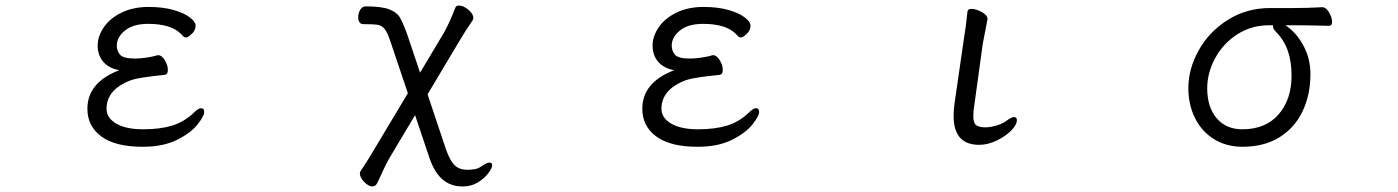

<svg xmlns="http://www.w3.org/2000/svg" viewBox="-20 -511 5040 692"><path d="M585 -259Q585 -242 572 -241Q482 -232 455 -223Q364 -190 364 -119Q364 -86 399 -65.5Q434 -45 496 -45Q557 -45 601 -58.5Q645 -72 681 -107Q695 -121 705 -121Q716 -121 716 -107Q716 -93 692 -62.5Q668 -32 618 -7Q568 18 494 18Q396 18 345.5 -19Q295 -56 295 -119Q295 -214 410 -258Q372 -265 352 -288.5Q332 -312 332 -347Q332 -380 354 -412.5Q376 -445 418 -465.5Q460 -486 516 -486Q567 -486 605.5 -475Q644 -464 664.5 -448Q685 -432 685 -419Q685 -400 669 -387Q658 -376 650 -376Q645 -376 640.5 -380Q636 -384 632 -389Q596 -425 514 -425Q460 -425 430.5 -401Q401 -377 401 -347Q401 -327 413 -313.5Q425 -300 467 -300Q486 -300 509 -303.5Q532 -307 548 -312H551Q563 -312 574 -294Q585 -276 585 -259Z M1528 59 1476 -96 1384 58Q1369 84 1340 148Q1334 161 1322 161Q1308 161 1292.5 144.5Q1277 128 1277 114Q1277 108 1280 105Q1306 67 1332 22L1450 -175L1385 -368Q1375 -396 1365.5 -407.5Q1356 -419 1341.5 -421.5Q1327 -424 1290 -424Q1280 -424 1275.5 -431Q1271 -438 1271 -449Q1271 -464 1278.5 -476Q1286 -488 1298 -488Q1355 -488 1382.5 -477.5Q1410 -467 1421 -448.5Q1432 -430 1448 -386L1494 -249L1580 -393Q1603 -435 1621 -483Q1624 -491 1634 -491Q1650 -491 1668 -476Q1686 -461 1686 -446Q1686 -442 1683 -437Q1656 -398 1638 -367L1521 -171L1588 29Q1602 68 1618 84Q1634 100 1661 101Q1679 101 1692 98.5Q1705 96 1714 89Q1717 88 1719 86Q1721 84 1724 83Q1736 75 1744 75Q1754 75 1754 85Q1754 94 1740.5 112.5Q1727 131 1703 146Q1679 161 1649 161H1646Q1606 161 1576.5 137Q1547 113 1528 59Z M2585 -259Q2585 -242 2572 -241Q2482 -232 2455 -223Q2364 -190 2364 -119Q2364 -86 2399 -65.5Q2434 -45 2496 -45Q2557 -45 2601 -58.5Q2645 -72 2681 -107Q2695 -121 2705 -121Q2716 -121 2716 -107Q2716 -93 2692 -62.5Q2668 -32 2618 -7Q2568 18 2494 18Q2396 18 2345.5 -19Q2295 -56 2295 -119Q2295 -214 2410 -258Q2372 -265 2352 -288.5Q2332 -312 2332 -347Q2332 -380 2354 -412.5Q2376 -445 2418 -465.5Q2460 -486 2516 -486Q2567 -486 2605.5 -475Q2644 -464 2664.5 -448Q2685 -432 2685 -419Q2685 -400 2669 -387Q2658 -376 2650 -376Q2645 -376 2640.5 -380Q2636 -384 2632 -389Q2596 -425 2514 -425Q2460 -425 2430.5 -401Q2401 -377 2401 -347Q2401 -327 2413 -313.5Q2425 -300 2467 -300Q2486 -300 2509 -303.5Q2532 -307 2548 -312H2551Q2563 -312 2574 -294Q2585 -276 2585 -259Z M3467 -470Q3469 -479 3481 -479Q3498 -479 3518.5 -467.5Q3539 -456 3539 -444V-441L3522 -353L3492 -135Q3488 -111 3488 -93Q3488 -66 3499.5 -59Q3511 -52 3530 -52Q3549 -52 3571 -58.5Q3593 -65 3608 -76Q3625 -89 3635 -89Q3645 -89 3645 -78Q3645 -61 3624 -40Q3603 -19 3571.5 -4Q3540 11 3509 11Q3417 11 3417 -93Q3417 -119 3421 -143L3453 -364Q3462 -418 3467 -470Z M4781 -432Q4781 -418 4770 -418Q4682 -420 4644 -420H4613Q4652 -394 4677.5 -347Q4703 -300 4703 -244Q4703 -169 4674.5 -109.5Q4646 -50 4591 -16Q4536 18 4458 18Q4400 18 4355.5 -9.5Q4311 -37 4287 -85.5Q4263 -134 4263 -193Q4263 -263 4300.5 -330Q4338 -397 4405.5 -439.5Q4473 -482 4558 -482H4640Q4694 -482 4745 -485H4746Q4759 -485 4770 -466.5Q4781 -448 4781 -432ZM4331 -193Q4331 -125 4365 -85Q4399 -45 4457 -45Q4542 -45 4588.5 -99Q4635 -153 4635 -238Q4635 -289 4621.5 -328Q4608 -367 4578 -397Q4568 -407 4568 -417V-420H4554Q4490 -420 4439 -387Q4388 -354 4359.5 -301Q4331 -248 4331 -193Z"/></svg>

Font: Iansui
Style: Regular
Weight: 400
Designer: But Ko / Fontworks Inc.
Foundry: zi-hi.com / Fontworks Inc.
Version: Version 1.002